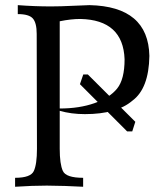

<svg xmlns="http://www.w3.org/2000/svg" viewBox="-20 -713 633 733"><path d="M208 -298.8Q283.2 -298.8 341.1 -319.3Q398.9 -339.8 427.2 -375Q455.6 -410.2 455.6 -486.8Q450.2 -637.2 286.6 -640.6Q251 -640.6 208 -631.8ZM297.4 0Q228 -3.9 158.7 -4.4Q103.5 -4.4 37.6 0V-34.2Q97.2 -34.2 109.1 -60.1Q121.1 -85.9 121.1 -145L120.1 -583.5Q120.1 -625.5 105.5 -642.3Q90.8 -659.2 47.9 -659.2V-693.4Q112.3 -688.5 174.8 -688.5Q210 -688.5 258.8 -690.9Q307.6 -693.4 321.8 -693.4Q546.4 -688.5 550.3 -499.5Q548.3 -375 485.4 -328.6Q425.3 -277.3 304.2 -277.3Q251.5 -277.3 208 -290V-145Q208 -86.4 220 -60.3Q231.9 -34.2 297.4 -34.2ZM484.9 -211.4H465.3L285.2 -391.6L297.9 -428.7H315.4L496.6 -248Z"/></svg>

Font: Kelvinch
Style: Regular
Weight: 400
Designer: Paul James MIller
Foundry: High-Logic / Made with FontCreator
Version: Version 3.30 September 23, 2016